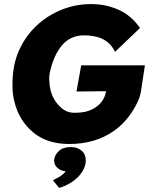

<svg xmlns="http://www.w3.org/2000/svg" viewBox="-20 -693 730 940"><path d="M318.5 12Q210.5 12 142 -45.2Q73.5 -102.5 51 -193.5Q43 -224 41.5 -256L41 -280Q41 -382.5 78.5 -457.5Q109.5 -521.5 161.2 -569.5Q213 -617.5 281.2 -645.2Q349.5 -673 427 -673Q496.5 -673 556 -647Q621 -620 665.5 -556L543 -439Q522 -485.5 473 -506.5Q436 -520 392 -520Q325 -520 283.2 -470.8Q241.5 -421.5 223 -333.5Q220.5 -318.5 221 -304Q222 -278.5 226.2 -257.2Q230.5 -236 240.8 -215.5Q251 -195 266.5 -178.5Q299.5 -141 341.5 -141H351Q373.5 -141 397 -145.5Q423.5 -152 445 -165.5Q466.5 -179 480.8 -199.5Q495 -220 499 -246.5L354.5 -245L377.5 -373H689.5L671 -252Q671 -247 665.5 -225.5Q660 -204 644 -175Q603 -98 537.5 -52Q446.5 12 318.5 12ZM269.5 227 239 189.5 272 172Q295 157 301 145Q278 145 259 127Q244.5 112.5 245 91Q246 67 269 45.5Q289 27 327 27Q357.5 27 378.2 43.5Q399 60 400 91Q400 112.5 391 132Q380.5 154.5 362.8 172.8Q345 191 320.8 205Q296.5 219 269.5 227Z"/></svg>

Font: Lucymar Sans ExtraBold
Style: Italic
Weight: 800
Italic angle: -10°
Foundry: The League of Moveable Type (original font) / Main changes by Cristiano Sobral with portions from Mirco Monsees
Version: Version 2.00;August 30, 2020;FontCreator 13.0.0.2681 64-bit